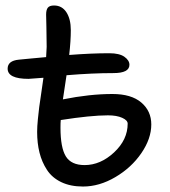

<svg xmlns="http://www.w3.org/2000/svg" viewBox="-20 -685 619 699"><path d="M282.2 -5.9Q236.3 -5.9 202.9 -22Q169.4 -38.1 150.9 -66.7Q132.3 -95.2 123.8 -129.4Q115.2 -163.6 115.2 -205.1Q115.2 -223.6 117.9 -251.2Q120.6 -278.8 122.8 -295.2Q125 -311.5 131.1 -352.5Q137.2 -393.6 138.2 -401.9Q90.3 -397.9 84 -397.9Q7.8 -397.9 7.8 -435.1Q7.8 -463.9 48.8 -467.8Q60.5 -468.8 94.5 -472.2Q128.4 -475.6 147.9 -477.1Q149.9 -505.4 149.9 -514.2Q149.9 -546.9 148.9 -587.2Q147.9 -627.4 147.9 -631.8Q147.9 -649.4 154.3 -657.2Q160.6 -665 176.8 -665Q205.6 -665 221.7 -640.4Q237.8 -615.7 237.8 -575.2Q237.8 -536.1 231.9 -484.9Q313 -491.2 377.9 -491.2Q414.6 -491.2 432.9 -478.3Q451.2 -465.3 451.2 -449.2Q451.2 -418.9 393.1 -418.9Q315.9 -418.9 222.2 -411.1Q216.3 -375 209 -323.2Q306.6 -342.8 389.2 -342.8Q458 -342.8 494.4 -311.8Q530.8 -280.8 530.8 -231.9Q530.8 -180.2 494.6 -127.4Q458.5 -74.7 400.1 -40.3Q341.8 -5.9 282.2 -5.9ZM200.2 -220.2Q200.2 -147.5 219.7 -115.7Q239.3 -84 288.1 -84Q345.7 -84 395.3 -130.1Q444.8 -176.3 444.8 -234.9Q444.8 -247.1 424.8 -256.1Q404.8 -265.1 373 -265.1Q311 -265.1 201.2 -248Q200.2 -238.3 200.2 -220.2Z"/></svg>

Font: Shantell Sans Irregular
Style: Regular
Weight: 400
Designer: Stephen Nixon, Anya Danilova, Shantell Martin
Foundry: Arrow Type
Version: Version 1.006;[9816181b4]